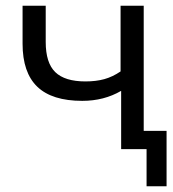

<svg xmlns="http://www.w3.org/2000/svg" viewBox="-20 -522 604 672"><path d="M404 0V-204Q344 -169 268 -169Q162 -169 110.5 -218.5Q59 -268 59 -369V-502H140V-375Q140 -302 173.5 -269.5Q207 -237 279 -237Q316 -237 345 -245Q374 -253 402 -272V-502H483V-64H563V130H493V0Z"/></svg>

Font: Mulish
Style: Regular
Weight: 400
Designer: Vernon Adams
Foundry: Vernon Adams
Version: Version 3.603; ttfautohint (v1.8.3)